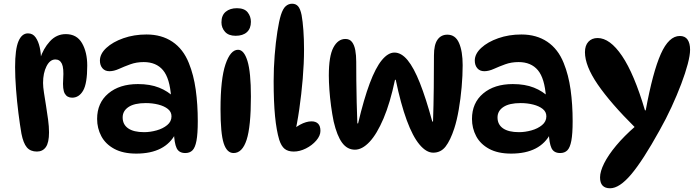

<svg xmlns="http://www.w3.org/2000/svg" viewBox="-20 -811 3747 1030"><path d="M61 -451Q61 -547 79 -589.5Q97 -632 130 -632Q156 -632 171 -610.5Q186 -589 193 -557.5Q200 -526 200 -494L195 -496Q212 -550 247.5 -589Q283 -628 333 -628Q392 -628 420 -579.5Q448 -531 448 -459Q448 -363 426 -325Q404 -287 367 -287Q340 -287 327.5 -309Q315 -331 319 -387Q323 -446 312 -469Q301 -492 277 -492Q248 -492 229.5 -455.5Q211 -419 211 -366Q211 -345 216 -313Q221 -281 227 -243.5Q233 -206 238 -169Q243 -132 243 -101Q243 -46 226 -22Q209 2 178 2Q143 2 124 -20.5Q105 -43 95 -94Q87 -140 79 -203Q71 -266 66 -332Q61 -398 61 -451Z M974 10Q940 10 927.5 -16.5Q915 -43 913 -101L923 -96Q867 13 711 13Q640 13 593 -12.5Q546 -38 523.5 -80.5Q501 -123 501 -173Q501 -259 561 -309.5Q621 -360 720 -360Q785 -360 833 -341Q881 -322 915 -288L898 -290Q891 -391 854.5 -434.5Q818 -478 751 -478Q712 -478 679 -466Q646 -454 618.5 -441.5Q591 -429 567 -429Q543 -429 529.5 -445Q516 -461 516 -486Q516 -522 550.5 -554Q585 -586 642 -606Q699 -626 766 -626Q847 -626 905 -587Q963 -548 993 -473Q1019 -409 1030 -330Q1041 -251 1041 -161Q1041 -93 1034 -56Q1027 -19 1012.5 -4.5Q998 10 974 10ZM753 -102Q786 -102 820 -111.5Q854 -121 877 -140Q900 -159 900 -187Q900 -211 880.5 -226.5Q861 -242 829.5 -250Q798 -258 762 -258Q701 -258 669.5 -237Q638 -216 638 -181Q638 -143 667.5 -122.5Q697 -102 753 -102Z M1251 -767Q1291 -767 1308.5 -745Q1326 -723 1326 -694Q1326 -658 1304.5 -638.5Q1283 -619 1244 -619Q1206 -619 1187 -640.5Q1168 -662 1168 -691Q1168 -729 1191 -748Q1214 -767 1251 -767ZM1257 -544Q1289 -544 1307.5 -484Q1326 -424 1326 -293Q1326 -132 1303 -61Q1280 10 1233 10Q1197 10 1180 -42.5Q1163 -95 1163 -226Q1163 -387 1189.5 -465.5Q1216 -544 1257 -544Z M1556 2Q1525 2 1507 -12.5Q1489 -27 1478 -61Q1463 -111 1455.5 -187.5Q1448 -264 1448 -376Q1448 -445 1453.5 -514.5Q1459 -584 1468 -641.5Q1477 -699 1487 -731Q1498 -765 1513 -778Q1528 -791 1547 -791Q1567 -791 1579 -777.5Q1591 -764 1598 -730Q1604 -697 1607.5 -649Q1611 -601 1611 -546Q1611 -471 1604 -388Q1597 -305 1585.5 -225Q1574 -145 1558 -78L1530 -92Q1556 -124 1589.5 -142Q1623 -160 1651 -160Q1674 -160 1686.5 -147.5Q1699 -135 1699 -109Q1699 -83 1676.5 -57Q1654 -31 1621 -14.5Q1588 2 1556 2Z M1744 -406Q1744 -510 1768.5 -556Q1793 -602 1833 -602Q1856 -602 1868.5 -585.5Q1881 -569 1886 -541.5Q1891 -514 1891 -480Q1891 -437 1891.5 -379.5Q1892 -322 1893.5 -261.5Q1895 -201 1897 -149H1901Q1932 -280 1963.5 -364Q1995 -448 2028.5 -488.5Q2062 -529 2096 -529Q2133 -529 2166.5 -488.5Q2200 -448 2232.5 -366Q2265 -284 2299 -159H2303Q2306 -245 2307 -340Q2308 -435 2308 -514Q2308 -571 2327 -598Q2346 -625 2380 -625Q2423 -625 2442.5 -580.5Q2462 -536 2462 -461Q2462 -406 2456.5 -343.5Q2451 -281 2441 -223Q2431 -165 2417 -122Q2396 -58 2370.5 -25Q2345 8 2304 8Q2267 8 2230.5 -35.5Q2194 -79 2162 -166Q2130 -253 2103 -383H2099Q2073 -259 2037.5 -175.5Q2002 -92 1962.5 -50Q1923 -8 1884 -8Q1843 -8 1815.5 -45Q1788 -82 1770 -159Q1762 -198 1756 -242.5Q1750 -287 1747 -330Q1744 -373 1744 -406Z M2985 10Q2951 10 2938.5 -16.5Q2926 -43 2924 -101L2934 -96Q2878 13 2722 13Q2651 13 2604 -12.5Q2557 -38 2534.5 -80.5Q2512 -123 2512 -173Q2512 -259 2572 -309.5Q2632 -360 2731 -360Q2796 -360 2844 -341Q2892 -322 2926 -288L2909 -290Q2902 -391 2865.5 -434.5Q2829 -478 2762 -478Q2723 -478 2690 -466Q2657 -454 2629.5 -441.5Q2602 -429 2578 -429Q2554 -429 2540.5 -445Q2527 -461 2527 -486Q2527 -522 2561.5 -554Q2596 -586 2653 -606Q2710 -626 2777 -626Q2858 -626 2916 -587Q2974 -548 3004 -473Q3030 -409 3041 -330Q3052 -251 3052 -161Q3052 -93 3045 -56Q3038 -19 3023.5 -4.5Q3009 10 2985 10ZM2764 -102Q2797 -102 2831 -111.5Q2865 -121 2888 -140Q2911 -159 2911 -187Q2911 -211 2891.5 -226.5Q2872 -242 2840.5 -250Q2809 -258 2773 -258Q2712 -258 2680.5 -237Q2649 -216 2649 -181Q2649 -143 2678.5 -122.5Q2708 -102 2764 -102Z M3253 199Q3199 199 3199 141Q3199 109 3221 65Q3243 21 3285.5 -30Q3328 -81 3389 -134L3388 -126Q3255 -258 3186.5 -358Q3118 -458 3118 -531Q3118 -567 3136.5 -587Q3155 -607 3186 -607Q3252 -607 3317 -511Q3382 -415 3440 -219H3444Q3482 -425 3525 -521.5Q3568 -618 3627 -618Q3655 -618 3668.5 -598.5Q3682 -579 3682 -544Q3682 -515 3669.5 -467.5Q3657 -420 3634.5 -360.5Q3612 -301 3582.5 -237Q3553 -173 3518 -111Q3429 50 3366 124.5Q3303 199 3253 199Z"/></svg>

Font: DynaPuff
Style: Regular
Weight: 400
Designer: Toshi Omagari, Jennifer Daniel
Foundry: Google Fonts
Version: Version 2.000